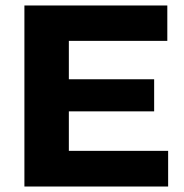

<svg xmlns="http://www.w3.org/2000/svg" viewBox="-20 -680 672 700"><path d="M69 0V-660H231V0ZM186 0V-130H593V0ZM186 -274V-391H542V-274ZM186 -531V-660H590V-531Z"/></svg>

Font: Bricolage Grotesque ExtraBold
Style: Regular
Weight: 800
Designer: Mathieu Triay
Foundry: Atelier Triay
Version: Version 1.001;gftools[0.9.33.dev8+g029e19f]